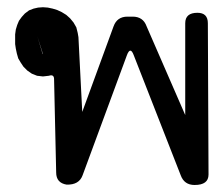

<svg xmlns="http://www.w3.org/2000/svg" viewBox="-20 -491 605 539"><path d="M100.6 -338.9 85 -388.7 99.6 -339.8ZM500 -168V-425.8Q500 -455.1 534.2 -455.1Q563.5 -455.1 563.5 -425.8L565.4 -1Q565.4 28.3 526.4 28.3Q497.1 28.3 487.3 1L355.5 -335.9Q345.7 -362.3 335.9 -335L211.9 1Q202.1 28.3 167 27.3Q137.7 22.5 137.7 -6.8L131.8 -268.6Q131.8 -283.2 117.2 -278.3L100.6 -276.4L84 -278.3L69.3 -284.2L56.6 -293L45.9 -303.7L38.1 -315.4L31.2 -327.1L27.3 -340.8L24.4 -354.5L22.5 -367.2V-380.9V-394.5L24.4 -408.2L28.3 -420.9L33.2 -432.6L41 -443.4L49.8 -453.1L61.5 -461.9L74.2 -466.8L86.9 -469.7L100.6 -470.7L114.3 -469.7L127.9 -466.8L140.6 -462.9L153.3 -457L166 -449.2L176.8 -439.5L186.5 -427.7L194.3 -414.1L198.2 -398.4L200.2 -386.7L210.9 -176.8L298.8 -417Q308.6 -444.3 337.9 -444.3H352.5Q381.8 -444.3 391.6 -417Z"/></svg>

Font: B2 Hana
Style: Regular
Weight: 500
Version: 2020-08-05; (max)